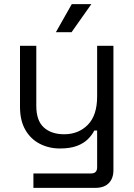

<svg xmlns="http://www.w3.org/2000/svg" viewBox="-20 -711 652 931"><path d="M142 200V130H422Q451 130 451 100V-78H437Q427 -57 406.5 -36.5Q386 -16 353 -3.5Q320 9 270 9Q217 9 172.5 -14Q128 -37 102.5 -82Q77 -127 77 -192V-489H156V-198Q156 -126 192.5 -93Q229 -60 291 -60Q361 -60 406 -106Q451 -152 451 -243V-489H530V114Q530 154 507.5 177Q485 200 442 200ZM251 -555 328 -691H423L327 -555Z"/></svg>

Font: Space Grotesk
Style: Regular
Weight: 400
Designer: Florian Karsten
Foundry: Florian Karsten
Version: Version 2.000